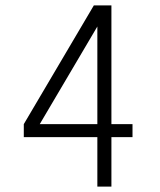

<svg xmlns="http://www.w3.org/2000/svg" viewBox="-20 -690 590 710"><path d="M340 0V-183H68V-231L327 -670H392V-231H470V-183H392V0ZM340 -231V-592L127 -231Z"/></svg>

Font: Lode Dark Term
Style: Regular
Weight: 400
Monospace: yes
Designer: Belleve Invis
Foundry: Belleve Invis
Version: Version 29.2.0